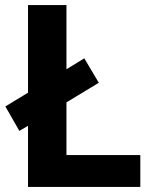

<svg xmlns="http://www.w3.org/2000/svg" viewBox="-20 -734 605 754"><path d="M90 0H531V-125H241V-332L368 -409L311 -505L241 -462V-714H90V-370L1 -316L56 -220L90 -240Z"/></svg>

Font: Noto Kufi Arabic
Style: Bold
Weight: 700
Designer: Monotype Design Team, David Williams, Khaled Hosny
Foundry: Google LLC
Version: Version 2.109